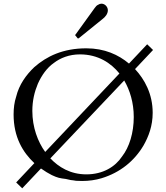

<svg xmlns="http://www.w3.org/2000/svg" viewBox="-20 -972 904 1045"><path d="M450 -709C323 -709 234 -666 166 -606C123 -565 84 -512 68 -446C58 -416 54 -383 54 -349C54 -226 104 -143 167 -84L68 21L101 53L203 -55C224 -40 244 -28 262 -19C294 -4 305 -2 338 2L365 8C374 9 384 10 394 12C404 12 415 13 427 13C464 13 500 8 533 -2C635 -33 712 -97 761 -180C789 -229 811 -287 811 -358C811 -461 767 -540 715 -596L813 -700L781 -731L682 -626C625 -674 549 -709 450 -709ZM630 -572 226 -145C186 -200 156 -279 156 -368C156 -425 168 -473 186 -516C206 -561 235 -603 274 -630C308 -656 356 -676 415 -676C514 -676 584 -629 630 -572ZM254 -110 656 -534C687 -481 708 -413 708 -335C708 -249 684 -171 644 -120C607 -64 540 -23 450 -23C362 -23 299 -63 254 -110ZM532 -952C526 -952 520 -950 514 -946C507 -943 501 -937 495 -928L391 -784C390 -783 389 -782 389 -781C389 -780 390 -779 391 -778C395 -773 399 -768 403 -763H405C406 -763 408 -763 409 -764L540 -870C552 -879 567 -896 567 -916C567 -935 551 -952 532 -952Z"/></svg>

Font: fbb
Style: Regular
Weight: 400
Designer: David J. Perry, Michael Sharpe
Version: Version 1.045